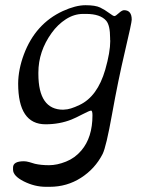

<svg xmlns="http://www.w3.org/2000/svg" viewBox="-20 -473 564 733"><path d="M126.5 -190.9Q126.5 -54.2 221.2 -54.2L226.1 -54.7Q247.1 -54.7 283.7 -72.3Q352.1 -104.5 381.8 -207Q400.9 -273.9 400.9 -316.9L400.4 -322.3V-327.6Q400.4 -376.5 385.3 -394Q362.8 -419.9 308.6 -419.9H297.4Q263.2 -419.9 231.7 -399.7Q200.2 -379.4 177.2 -347.2Q126.5 -276.9 126.5 -195.8ZM153.8 1.5Q49.3 1.5 49.3 -154.3Q49.8 -208 71.3 -265.6Q115.2 -382.3 219.7 -430.7Q268.6 -453.1 306.4 -453.1Q344.2 -453.1 362.3 -444.3Q380.4 -435.5 396.2 -423.6Q412.1 -411.6 416.7 -411.6Q421.4 -411.6 433.6 -422.9Q445.8 -434.1 453.6 -434.1Q482.9 -434.1 482.9 -397.9Q482.9 -386.7 456.8 -275.9Q430.7 -165 408 -38.3Q385.3 88.4 371.6 115.2Q342.8 171.4 289.1 205.8Q235.4 240.2 169.9 240.2H155.3Q112.3 240.2 71 219.5Q29.8 198.7 29.8 174.8V166.5Q29.8 142.6 71.3 142.6Q80.6 142.6 92.3 146L113.3 152.3Q136.7 157.7 167.2 157.7Q197.8 157.7 231.9 144Q266.1 130.4 290.5 101.6Q333 51.8 333 -32.7Q333 -50.8 327.6 -50.8Q322.3 -50.8 295.4 -36.9Q268.6 -22.9 252.9 -16.6Q207.5 1.5 153.8 1.5Z"/></svg>

Font: Averia Libre Light
Style: Italic
Weight: 300
Italic angle: -8.5°
Version: Version 1.002